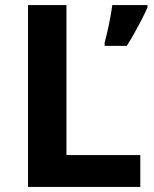

<svg xmlns="http://www.w3.org/2000/svg" viewBox="-20 -734 605 754"><path d="M90 0V-714H241V-125H531V0ZM559 -704Q549 -682 536.5 -657.5Q524 -633 509.5 -607Q495 -581 478 -554H391V-567Q395 -582 399.5 -600.5Q404 -619 408 -639Q412 -659 415.5 -678.5Q419 -698 421 -714H559Z"/></svg>

Font: Noto Sans Sinhala
Style: Regular
Weight: 400
Designer: Jelle Bosma - Monotype Design Team
Foundry: Monotype Imaging Inc.
Version: Version 2.006